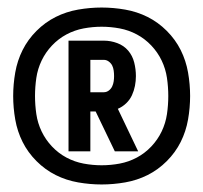

<svg xmlns="http://www.w3.org/2000/svg" viewBox="-20 -916 540 510"><path d="M250 -426Q219 -426 187.5 -431.5Q156 -437 128 -451Q100 -465 77 -488Q54 -511 40 -539Q26 -567 20.5 -598.5Q15 -630 15 -661Q15 -692 20.5 -723.5Q26 -755 40 -783Q54 -811 77 -834Q100 -857 128 -871Q156 -885 187.5 -890.5Q219 -896 250 -896Q281 -896 312.5 -890.5Q344 -885 372 -871Q400 -857 423 -834Q446 -811 460 -783Q474 -755 479.5 -723.5Q485 -692 485 -661Q485 -630 479.5 -598.5Q474 -567 460 -539Q446 -511 423 -488Q400 -465 372 -451Q344 -437 312.5 -431.5Q281 -426 250 -426ZM250 -477Q274 -477 298 -481.5Q322 -486 343.5 -497.5Q365 -509 382 -527Q399 -545 409.5 -567Q420 -589 423.5 -613Q427 -637 427 -661Q427 -685 423.5 -709Q420 -733 409.5 -755Q399 -777 382 -795Q365 -813 343.5 -824.5Q322 -836 298 -840.5Q274 -845 250 -845Q226 -845 202 -840.5Q178 -836 156.5 -824.5Q135 -813 118 -795Q101 -777 90.5 -755Q80 -733 76.5 -709Q73 -685 73 -661Q73 -637 76.5 -613Q80 -589 90.5 -567Q101 -545 118 -527Q135 -509 156.5 -497.5Q178 -486 202 -481.5Q226 -477 250 -477ZM162 -514V-808H256Q274 -808 291.5 -801.5Q309 -795 320.5 -781.5Q332 -768 336.5 -750Q341 -732 341 -714Q341 -701 338.5 -688Q336 -675 330.5 -663Q325 -651 315 -641.5Q305 -632 293 -627L347 -514H285L234 -620H220V-514ZM256 -671Q263 -671 269 -675.5Q275 -680 278 -686.5Q281 -693 282 -700Q283 -707 283 -714Q283 -721 282 -728.5Q281 -736 278 -742Q275 -748 269 -752.5Q263 -757 256 -757H220V-671Z"/></svg>

Font: Iosevka Custom Medium
Style: Regular
Weight: 500
Monospace: yes
Designer: Belleve Invis
Foundry: Belleve Invis
Version: Version 32.5.0; ttfautohint (v1.8.4)